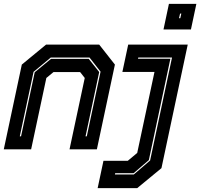

<svg xmlns="http://www.w3.org/2000/svg" viewBox="-22 -770 1033 990"><path d="M-2.5 0 90.5 -437 215.5 -540H489.5L570.5 -437L477.5 0H336.5L415 -368L391 -398.5H254L217 -368L138.5 0ZM80 -67H86.5L157 -397.5L241 -466.5H435.5L489.5 -398.5L419 -67H425.5L496.5 -400.5L439.5 -473.5H240L151 -399.5ZM481.5 200 511.5 59H637L685.5 18.5L774.5 -399H609L639 -540H946L810.5 97L685.5 200ZM570.5 129.5H668L752 57.5L865 -473.5H691L689.5 -467H856.5L745.5 55.5L667 123H572ZM821 -618 849 -750H990.5L962.5 -618ZM901 -676H907.5L913 -700H906.5Z"/></svg>

Font: Tourney ExtraBold
Style: Italic
Weight: 800
Italic angle: -12°
Version: Version 1.015